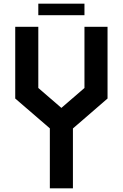

<svg xmlns="http://www.w3.org/2000/svg" viewBox="-20 -1020 665 1040"><path d="M187.5 -937.5V-1000H437.5V-937.5ZM62.5 -875H187.5V-543.5L312.5 -435.5L437.5 -543.5V-875H562.5V-486.3L375 -324.2V0H250V-324.7L62.5 -486.3Z"/></svg>

Font: Oldtimer
Style: Regular
Weight: 400
Designer: GGBotNet
Foundry: GGBotNet
Version: 1.00